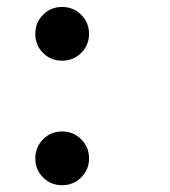

<svg xmlns="http://www.w3.org/2000/svg" viewBox="-20 -521 490 552"><path d="M236 -423.5Q236 -391.5 213.5 -369Q191 -346.5 158.5 -346.5Q126 -346.5 103.8 -368.8Q81.5 -391 81.5 -423.5Q81.5 -456 103.8 -478.5Q126 -501 158.5 -501Q191 -501 213.5 -478.5Q236 -456 236 -423.5ZM236 -65.5Q236 -33.5 213.5 -11Q191 11.5 158.5 11.5Q126 11.5 103.8 -10.8Q81.5 -33 81.5 -65.5Q81.5 -98 103.8 -120.5Q126 -143 158.5 -143Q191 -143 213.5 -120.5Q236 -98 236 -65.5Z"/></svg>

Font: League Mono Condensed
Style: Regular
Weight: 400
Width: 1
Designer: Tyler Finck
Foundry: The League of Moveable Type / Tyler Finck
Version: Version 2.210